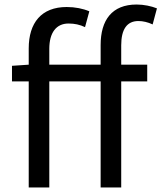

<svg xmlns="http://www.w3.org/2000/svg" viewBox="-20 -829 714 849"><path d="M33 -469H107V0H198V-469H425V0H516V-469H631V-543H516V-629C516 -699 541 -736 592 -736C612 -736 634 -731 655 -721L674 -792C649 -802 616 -809 584 -809C475 -809 425 -740 425 -630V-543H198V-613C198 -685 229 -725 283 -725C310 -725 333 -720 356 -709L375 -779C347 -791 312 -798 275 -798C163 -798 107 -728 107 -615V-543L33 -538Z"/></svg>

Font: Noto Sans Mono CJK HK
Style: Regular
Weight: 400
Designer: Ryoko NISHIZUKA 西塚涼子 (kana, bopomofo & ideographs); Paul D. Hunt (Latin, Greek & Cyrillic); Sandoll Communications 산돌커뮤니
Foundry: Adobe
Version: Version 2.004;hotconv 1.0.118;makeotfexe 2.5.65603